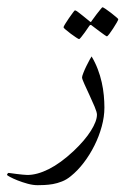

<svg xmlns="http://www.w3.org/2000/svg" viewBox="-73 -327 353 541"><path d="M221.2 -23.9Q221.2 2 213.6 29.5Q206.1 57.1 193.1 83Q180.2 108.9 163.1 131.3Q146 153.8 126.5 169.4Q114.7 179.2 101.6 184.3Q88.4 189.5 75.9 191.7Q63.5 193.8 52.2 194.3Q41 194.8 33.2 194.8Q20 194.8 4.9 190.7Q-10.3 186.5 -23.2 181.4Q-36.1 176.3 -44.7 171.6Q-53.2 167 -53.2 166Q-53.2 164.6 -51.8 162.4Q-50.3 160.2 -48.8 160.2Q-48.3 160.2 -41.7 161.1Q-35.2 162.1 -26.9 163.1Q-18.6 164.1 -10 165Q-1.5 166 3.9 166Q31.7 166 64.7 149.4Q97.7 132.8 133.8 99.1Q166 68.8 183.1 41.5Q200.2 14.2 200.2 -3.9Q200.2 -10.7 193.6 -26.4Q187 -42 179.2 -58.8Q171.4 -75.7 164.8 -90.1Q158.2 -104.5 158.2 -108.9Q158.2 -112.3 161.9 -121.6Q165.5 -130.9 170.4 -140.9Q175.3 -150.9 179.7 -158.9Q184.1 -167 185.1 -168Q195.3 -150.9 202.4 -132.3Q209.5 -113.8 213.6 -95.2Q217.8 -76.7 219.5 -58.3Q221.2 -40 221.2 -23.9ZM260.3 -272.9Q260.3 -271 255.9 -263.2Q251.5 -255.4 245.8 -246.8Q240.2 -238.3 235.1 -231.4Q230 -224.6 228 -224.6Q227.1 -224.6 220.5 -229.2Q213.9 -233.9 206.1 -239.7Q197.3 -246.1 186 -254.9Q184.1 -256.8 182.6 -256.8Q181.2 -256.8 179.2 -254.9Q171.9 -244.1 166 -235.8Q160.6 -228.5 156 -222.7Q151.4 -216.8 149.9 -216.8Q148.4 -216.8 141.4 -221.4Q134.3 -226.1 126.5 -231.9Q118.7 -237.8 112.3 -243.2Q106 -248.5 106 -250Q106 -252 110.6 -259.5Q115.2 -267.1 121.1 -275.6Q127 -284.2 132.1 -291Q137.2 -297.9 138.2 -297.9Q140.6 -297.9 147 -293Q153.3 -288.1 160.2 -282.7Q168.5 -276.4 178.2 -268.1Q181.2 -265.1 182.6 -265.1Q184.1 -265.1 186 -269Q193.4 -279.3 199.7 -287.6Q205.1 -294.4 210 -300.5Q214.8 -306.6 215.8 -306.6Q217.3 -306.6 224.6 -301.8Q231.9 -296.9 239.7 -290.8Q247.6 -284.7 253.9 -279.3Q260.3 -273.9 260.3 -272.9Z"/></svg>

Font: Scheherazade
Style: Regular
Weight: 400
Designer: SIL International
Foundry: SIL International
Version: Version 2.100 (build 932/914)